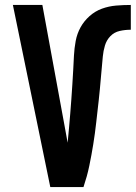

<svg xmlns="http://www.w3.org/2000/svg" viewBox="-20 -755 548 775"><path d="M183 0H317Q324 -21 330 -42.5Q336 -64 340.5 -86Q345 -108 349 -129.5Q353 -151 356.5 -173Q360 -195 363 -217Q366 -239 368.5 -261.5Q371 -284 373.5 -306Q376 -328 378.5 -350Q381 -372 383 -394Q385 -416 387 -438.5Q389 -461 391 -483Q393 -505 395 -527Q397 -549 403.5 -571Q410 -593 425.5 -609Q441 -625 463 -630Q485 -635 508 -635V-735Q478 -735 448.5 -732.5Q419 -730 391.5 -720Q364 -710 341.5 -690Q319 -670 305 -644.5Q291 -619 285.5 -589.5Q280 -560 278.5 -530.5Q277 -501 275.5 -472Q274 -443 272 -413.5Q270 -384 268 -354.5Q266 -325 263.5 -296Q261 -267 258.5 -237.5Q256 -208 253 -179Q250 -195 247 -212Q244 -229 241 -245L151 -735H32Z"/></svg>

Font: Iosevka SS09
Style: Bold
Weight: 700
Monospace: yes
Designer: Belleve Invis
Foundry: Belleve Invis
Version: Version 5.2.1; ttfautohint (v1.8.3)